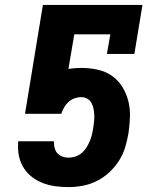

<svg xmlns="http://www.w3.org/2000/svg" viewBox="-20 -755 640 783"><path d="M260 8Q232 8 206 4.5Q180 1 156 -8Q132 -17 111.5 -32.5Q91 -48 77.5 -69Q64 -90 58 -115.5Q52 -141 54 -168V-179H200V-173Q200 -161 203.5 -149Q207 -137 215.5 -128.5Q224 -120 235.5 -116Q247 -112 260 -112Q273 -112 287 -116.5Q301 -121 312.5 -130.5Q324 -140 332 -152.5Q340 -165 345.5 -178Q351 -191 354.5 -204.5Q358 -218 360 -232Q362 -245 363.5 -258.5Q365 -272 364.5 -285Q364 -298 361.5 -311Q359 -324 353 -335Q347 -346 336 -352.5Q325 -359 311 -359Q298 -359 284 -354Q270 -349 259.5 -339.5Q249 -330 241.5 -317Q234 -304 230 -291H82L155 -735H561L528 -535H416L430 -615H283L259 -474Q273 -476 286 -477Q299 -478 312 -478Q345 -478 377.5 -471Q410 -464 435.5 -446.5Q461 -429 478 -402Q495 -375 503 -344Q511 -313 510 -279.5Q509 -246 504 -212Q499 -183 490.5 -154.5Q482 -126 465.5 -100Q449 -74 426 -52.5Q403 -31 375 -17Q347 -3 317.5 2.5Q288 8 260 8Z"/></svg>

Font: Iosevka Etoile Heavy
Style: Italic
Weight: 900
Italic angle: -9°
Designer: Belleve Invis
Foundry: Belleve Invis
Version: Version 22.1.2; ttfautohint (v1.8.4)